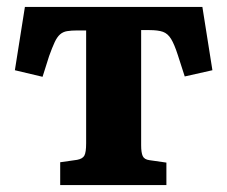

<svg xmlns="http://www.w3.org/2000/svg" viewBox="-20 -535 656 555"><path d="M154 0V-66L203 -73Q219 -76 224 -85.5Q229 -95 229 -121V-447H204Q186 -447 174 -445Q162 -443 153.5 -435.5Q145 -428 138 -413Q131 -398 122 -373L103 -313L23 -332L52 -515H565L594 -332L514 -314L494 -376Q484 -407 474.5 -422.5Q465 -438 451 -443Q437 -448 412 -448H388V-115Q388 -94 392.5 -84Q397 -74 412 -72L461 -65V0Z"/></svg>

Font: Literata 18pt
Style: Bold
Weight: 700
Designer: Latin by Veronika Burian and Jose Scaglione. Greek by Irene Vlachou. Cyrillic by Vera Evstafieva.
Foundry: TypeTogether
Version: Version 3.103;gftools[0.9.29]